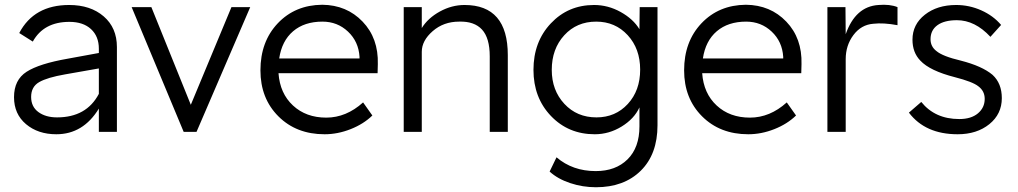

<svg xmlns="http://www.w3.org/2000/svg" viewBox="-20 -555 4282 808"><path d="M396 -350Q396 -402 363 -432.5Q330 -463 272 -463Q164 -463 118 -380L61 -416Q123 -534 271 -534Q361 -534 416.5 -486Q472 -438 472 -357V0H396V-98Q330 10 217 10Q140 10 89.5 -32.5Q39 -75 39 -146Q39 -219 92 -253Q145 -287 265 -308L396 -332ZM111 -147Q111 -106 141.5 -83.5Q172 -61 220 -61Q344 -61 396 -160V-267L254 -242Q179 -229 145 -209.5Q111 -190 111 -147Z M753 0 534 -525H617L783 -114L954 -525H1033L807 0Z M1346 10Q1227 10 1151.5 -65.5Q1076 -141 1076 -259Q1076 -380 1149 -457Q1222 -534 1336 -535Q1439 -534 1506 -464Q1573 -394 1570 -285L1569 -247H1152Q1158 -162 1213 -111Q1268 -60 1353 -60Q1437 -60 1508 -124L1547 -69Q1510 -33 1455.5 -11.5Q1401 10 1346 10ZM1155 -309H1493V-316Q1489 -380 1444.5 -422Q1400 -464 1337 -464Q1261 -464 1213.5 -423.5Q1166 -383 1155 -309Z M1679 0V-525H1755V-437Q1781 -479 1831 -506.5Q1881 -534 1935 -534Q2117 -534 2117 -323V0H2041V-318Q2041 -395 2008.5 -430.5Q1976 -466 1912 -464Q1847 -464 1801 -424Q1755 -384 1755 -337V0H1717Z M2488 233Q2432 233 2379.5 215.5Q2327 198 2293 167L2322 107Q2390 165 2487 165Q2571 165 2621 115.5Q2671 66 2671 -23V-103Q2649 -55 2596 -22.5Q2543 10 2483 10Q2372 10 2298.5 -67Q2225 -144 2225 -261Q2225 -379 2298 -456.5Q2371 -534 2480 -534Q2539 -534 2592 -504.5Q2645 -475 2671 -432L2672 -525H2747V-28Q2747 94 2676.5 163.5Q2606 233 2488 233ZM2302 -261Q2302 -175 2355 -118Q2408 -61 2490 -61Q2570 -61 2622 -117.5Q2674 -174 2674 -262Q2674 -350 2621.5 -407Q2569 -464 2489 -464Q2407 -464 2354.5 -406.5Q2302 -349 2302 -261Z M3129 10Q3010 10 2934.5 -65.5Q2859 -141 2859 -259Q2859 -380 2932 -457Q3005 -534 3119 -535Q3222 -534 3289 -464Q3356 -394 3353 -285L3352 -247H2935Q2941 -162 2996 -111Q3051 -60 3136 -60Q3220 -60 3291 -124L3330 -69Q3293 -33 3238.5 -11.5Q3184 10 3129 10ZM2938 -309H3276V-316Q3272 -380 3227.5 -422Q3183 -464 3120 -464Q3044 -464 2996.5 -423.5Q2949 -383 2938 -309Z M3462 0V-525H3538L3539 -411Q3580 -528 3677 -534Q3725 -538 3757 -525V-449Q3698 -460 3655 -455Q3604 -451 3571.5 -407.5Q3539 -364 3539 -306V0Z M4010 10Q3874 10 3805 -81L3857 -126Q3915 -54 4017 -54Q4067 -54 4095.5 -78Q4124 -102 4124 -139Q4124 -172 4097 -192Q4073 -211 3999 -230Q3893 -257 3853 -300Q3820 -334 3820 -388Q3820 -452 3872 -493Q3924 -534 4004 -534Q4059 -534 4109.5 -511.5Q4160 -489 4193 -450L4148 -400Q4083 -470 4007 -470Q3954 -470 3925 -449Q3896 -428 3896 -390Q3896 -359 3921 -340Q3947 -318 4023 -300Q4113 -277 4157 -240Q4196 -204 4196 -142Q4196 -75 4143.5 -32.5Q4091 10 4010 10Z"/></svg>

Font: Easer Grotesk Light
Style: Regular
Weight: 300
Designer: Boardeaser, Bonnie Shaver-Troup, Thomas Jockin
Foundry: Lexend
Version: Version 1.008;Glyphs 3.1.2 (3151)